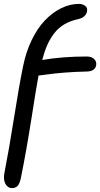

<svg xmlns="http://www.w3.org/2000/svg" viewBox="-20 -757 518 993"><path d="M42 215.8Q20.5 215.8 8.3 194.3Q-3.9 172.9 2.9 137.2Q27.3 12.7 52.2 -146Q77.1 -304.7 99.1 -413.1Q114.3 -488.8 144.5 -551Q174.8 -613.3 213.9 -653.3Q252.9 -693.4 297.6 -715.1Q342.3 -736.8 388.2 -736.8Q407.2 -736.8 420.4 -726.8Q433.6 -716.8 430.2 -698.2Q423.8 -667 384.8 -658.2Q343.8 -649.4 313 -631.3Q282.2 -613.3 260.5 -585Q238.8 -556.6 224.4 -523.9Q210 -491.2 198.2 -446.8Q304.2 -464.8 429.2 -464.8Q453.6 -464.8 467.3 -451.2Q481 -437.5 477.1 -418Q470.7 -388.7 431.2 -387.2Q363.3 -385.7 311.3 -381.3Q259.3 -377 225.1 -372.1Q190.9 -367.2 179.2 -366.2Q169.9 -318.4 143.6 -149.9Q117.2 18.6 88.9 159.2Q82.5 191.4 71.8 203.6Q61 215.8 42 215.8Z"/></svg>

Font: Shantell Sans Irregular Bouncy
Style: Italic
Weight: 400
Italic angle: -11.31°
Designer: Stephen Nixon, Anya Danilova, Shantell Martin
Foundry: Arrow Type
Version: Version 1.006;[9816181b4]